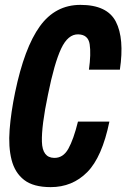

<svg xmlns="http://www.w3.org/2000/svg" viewBox="-20 -759 519 788"><path d="M188 9Q117 9 79 -20.5Q41 -50 27.5 -103Q14 -156 19.5 -227Q25 -298 42 -380Q80 -563 143.5 -651Q207 -739 310 -739Q420 -739 455.5 -670Q491 -601 472 -473H345Q354 -538 348 -577.5Q342 -617 301 -618Q259 -619 231 -559.5Q203 -500 177 -371Q150 -242 152 -177Q154 -112 202 -111Q239 -110 260.5 -148.5Q282 -187 300 -260H429Q399 -114 338 -52.5Q277 9 188 9Z"/></svg>

Font: Mona Sans Condensed
Style: Bold Italic
Weight: 700
Width: 3
Italic angle: -11.7°
Designer: Deni Anggara
Foundry: GitHub
Version: Version 1.001; ttfautohint (v1.8.4.7-5d5b);gftools[0.9.31]